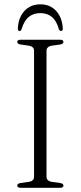

<svg xmlns="http://www.w3.org/2000/svg" viewBox="-20 -888 382 908"><path d="M200 -52Q200 -42 206.5 -36Q213 -30 224.5 -28L264.5 -22.5Q280 -19.5 280 -10.5Q280 -6 276.5 -3Q273 0 264.5 0H76.5Q69 0 65.2 -3Q61.5 -6 61.5 -10.5Q61.5 -19.5 77 -22.5L117 -28Q128.5 -30 134.8 -36Q141 -42 141 -52V-648Q141 -658 134.8 -664Q128.5 -670 117 -672L77 -677.5Q61.5 -680.5 61.5 -689.5Q61.5 -694.5 65.2 -697.2Q69 -700 76.5 -700H264.5Q273 -700 276.5 -697.2Q280 -694.5 280 -689.5Q280 -680.5 264.5 -677.5L224.5 -672Q213 -670 206.5 -664Q200 -658 200 -648ZM171 -826Q138 -826 116 -808Q94 -790 82 -750Q80.5 -745 78.2 -743.2Q76 -741.5 72.5 -741.5Q69 -741.5 66.5 -744.2Q64 -747 64.5 -753Q66.5 -804 95.2 -835.8Q124 -867.5 171 -867.5Q217.5 -867.5 246 -835.8Q274.5 -804 277 -753Q277.5 -747 274.8 -744.2Q272 -741.5 268.5 -741.5Q266 -741.5 263.5 -743.2Q261 -745 258.5 -750Q247 -790.5 225 -808.2Q203 -826 171 -826Z"/></svg>

Font: Fraunces ExtraLight
Style: Regular
Weight: 250
Version: Version 1.000;[b76b70a41]